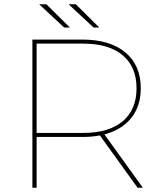

<svg xmlns="http://www.w3.org/2000/svg" viewBox="-20 -887 756 907"><path d="M133 -700H370Q499 -700 572 -639.5Q645 -579 645 -470Q645 -398 612 -346.5Q579 -295 517.5 -267.5Q456 -240 370 -240H144L153 -249V0H133ZM447 -254H472L655 0H630ZM144 -259H372Q494 -259 559.5 -314Q625 -369 625 -470Q625 -571 559.5 -626Q494 -681 372 -681H144L153 -689V-251ZM304 -867H338L449 -757H422ZM165 -867H199L310 -757H283Z"/></svg>

Font: iiserrat Thin
Style: Regular
Weight: 100
Designer: Akira Ohta
Foundry: Akira Ohta
Version: Version 1.200;Glyphs 3.3.1 (3343)